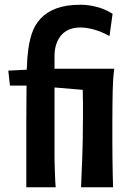

<svg xmlns="http://www.w3.org/2000/svg" viewBox="-20 -790 557 810"><path d="M15 -492 93 -496Q94 -514 94.5 -529.5Q95 -545 97 -560Q101 -607 113.5 -646Q126 -685 152 -712.5Q178 -740 219 -755Q260 -770 320 -770Q352 -770 387.5 -761Q423 -752 455 -732L442 -638Q407 -657 376 -665.5Q345 -674 319 -674Q290 -674 269.5 -664.5Q249 -655 236 -638.5Q223 -622 216.5 -600.5Q210 -579 210 -554V-500H462Q459 -477 457.5 -456Q456 -435 455.5 -409.5Q455 -384 454.5 -350.5Q454 -317 454 -271Q454 -225 454 -188Q454 -151 454.5 -119Q455 -87 455.5 -58.5Q456 -30 457 0H322Q323 -37 324.5 -65Q326 -93 327 -124.5Q328 -156 329 -195.5Q330 -235 330 -294Q330 -325 330 -353.5Q330 -382 329 -411L210 -421V-173Q210 -146 210 -124Q210 -102 211 -81.5Q212 -61 212.5 -41Q213 -21 215 0H91Q91 -85 91 -152Q91 -219 91 -270.5Q91 -322 91.5 -360.5Q92 -399 92 -429H22Z"/></svg>

Font: Cantora One
Style: Regular
Weight: 400
Designer: Pablo Impallari, Rodrigo Fuenzalida
Foundry: Pablo Impallari
Version: Version 1.002; ttfautohint (v0.8) -G 200 -r 50